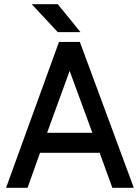

<svg xmlns="http://www.w3.org/2000/svg" viewBox="-20 -901 670 921"><path d="M257 -747H366L257 -881H132ZM206 -264 314 -561 423 -264ZM172 -168H458L519 0H622L363 -700H263L9 0H112Z"/></svg>

Font: Unageo
Style: Medium
Weight: 500
Designer: Richard Sepsi
Foundry: Richard Sepsi
Version: Version 2.000